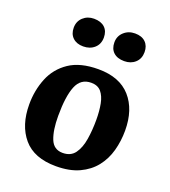

<svg xmlns="http://www.w3.org/2000/svg" viewBox="-141 -868 873 986"><g transform="rotate(20 295.5 -375.0)"><path d="M278 15Q158 15 99.5 -54Q41 -123 41 -237Q41 -314 68 -380.5Q95 -447 155 -487.5Q215 -528 314 -528Q430 -528 490 -460.5Q550 -393 550 -278Q550 -221 535.5 -168Q521 -115 488.5 -74Q456 -33 404 -9Q352 15 278 15ZM287 -61Q331 -61 353.5 -92Q376 -123 384 -173Q392 -223 392 -279Q392 -328 384.5 -366.5Q377 -405 358 -427.5Q339 -450 303 -450Q246 -450 223.5 -394.5Q201 -339 201 -232Q201 -154 219.5 -107.5Q238 -61 287 -61ZM343 -686Q343 -720 367.5 -742.5Q392 -765 428 -765Q465 -765 485.5 -745Q506 -725 506 -691Q506 -655 482.5 -633.5Q459 -612 423 -612Q385 -612 364 -631.5Q343 -651 343 -686ZM121 -685Q121 -720 145 -742Q169 -764 204 -764Q242 -764 263 -744.5Q284 -725 284 -690Q284 -654 260 -632.5Q236 -611 199 -611Q163 -611 142 -631Q121 -651 121 -685Z"/></g></svg>

Font: Literata 12pt
Style: Bold Italic
Weight: 700
Italic angle: -2°
Designer: Latin by Veronika Burian and Jose Scaglione. Greek by Irene Vlachou. Cyrillic by Vera Evstafieva
Foundry: TypeTogether
Version: Version 3.002